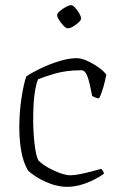

<svg xmlns="http://www.w3.org/2000/svg" viewBox="-20 -726 458 746"><path d="M242 0Q207 0 173.5 -13Q140 -26 117 -41.5Q94 -57 88 -65Q70 -96 62.5 -139.5Q55 -183 55 -229Q55 -288 63 -342Q71 -396 82 -429Q104 -444 138.5 -460.5Q173 -477 210.5 -488.5Q248 -500 278 -500Q296 -500 319 -489.5Q342 -479 362.5 -464.5Q383 -450 393 -436Q389 -413 381.5 -387Q374 -361 365 -344Q358 -344 350.5 -347Q343 -350 338 -353Q334 -374 329 -397Q324 -420 316.5 -436.5Q309 -453 296 -453Q237 -453 191.5 -439.5Q146 -426 128 -418Q121 -403 115 -366Q109 -329 109 -258Q109 -233 111 -202Q113 -171 117.5 -144Q122 -117 129 -103Q141 -90 164 -76.5Q187 -63 212 -54Q237 -45 253 -45Q270 -45 294 -50Q318 -55 340 -61Q362 -67 373 -70Q375 -68 379 -63Q383 -58 384 -51Q350 -27 312 -13.5Q274 0 242 0ZM243 -616Q237 -616 227.5 -625.5Q218 -635 210 -647.5Q202 -660 202 -667Q202 -674 212.5 -683Q223 -692 236 -699Q249 -706 256 -706Q263 -706 272 -696Q281 -686 288 -674Q295 -662 295 -654Q295 -648 285.5 -639Q276 -630 264 -623Q252 -616 243 -616Z"/></svg>

Font: Texturina 72pt Thin
Style: Regular
Weight: 100
Designer: Guillermo Torres Carreño
Foundry: Omnibus-Type
Version: Version 1.002; ttfautohint (v1.8.3)